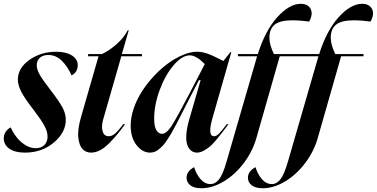

<svg xmlns="http://www.w3.org/2000/svg" viewBox="-38 -793 1988 1013"><path d="M56.2 -373Q56.2 -433.6 116.9 -476.8Q177.7 -520 258.8 -520Q310.5 -520 341.3 -500.5Q372.1 -481 372.1 -449.2Q372.1 -412.6 339.8 -395Q318.8 -442.4 287.8 -472.7Q256.8 -502.9 216.8 -502.9Q189 -502.9 172.4 -488.3Q155.8 -473.6 155.8 -448.2Q155.8 -426.8 171.4 -399.2Q187 -371.6 227.1 -319.8Q272.9 -260.7 291 -227.3Q309.1 -193.8 309.1 -161.1Q309.1 -93.8 245.8 -40.8Q182.6 12.2 94.2 12.2Q40.5 12.2 11.2 -8.5Q-18.1 -29.3 -18.1 -63Q-18.1 -99.6 18.1 -121.1Q42 -69.3 77.6 -40.3Q113.3 -11.2 150.9 -11.2Q179.2 -11.2 196 -27.8Q212.9 -44.4 212.9 -73.2Q212.9 -98.1 196.8 -128.4Q180.7 -158.7 141.1 -210.9Q93.3 -272 74.7 -307.9Q56.2 -343.8 56.2 -373Z M391.1 -181.2 481.9 -496.1H426.8V-507.8H500Q539.6 -526.9 577.1 -559.8Q614.7 -592.8 635.7 -632.8H641.1L605 -507.8H710.9V-496.1H602.1L509.8 -174.8Q498 -137.2 500.7 -114.7Q503.4 -92.3 512.5 -83.3Q521.5 -74.2 536.1 -74.2Q552.7 -74.2 569.6 -88.9Q586.4 -103.5 612.8 -138.2H622.1Q599.1 -106.4 581.8 -85.4Q564.5 -64.5 539.8 -39.1Q515.1 -13.7 490.7 -0.7Q466.3 12.2 442.9 12.2Q414.6 12.2 397 -6.8Q379.4 -25.9 375 -68.8Q370.6 -111.8 391.1 -181.2Z M816.4 -86.9Q840.3 -86.9 867.7 -129.4Q895 -171.9 961.4 -298.8L1042.5 -455.1Q1027.8 -469.2 1017.8 -477.5Q1007.8 -485.8 992.4 -493.4Q977.1 -501 963.4 -501Q923.3 -501 879.2 -450.2Q835 -399.4 805.2 -320.1Q775.4 -240.7 775.4 -166Q775.4 -124.5 787.4 -105.7Q799.3 -86.9 816.4 -86.9ZM651.4 -130.9Q651.4 -174.8 668 -222.4Q684.6 -270 711.9 -312.3Q739.3 -354.5 775.4 -393.1Q811.5 -431.6 850.1 -459.5Q888.7 -487.3 928.5 -503.7Q968.3 -520 1001.5 -520Q1008.3 -520 1015.1 -519.3Q1022 -518.6 1027.6 -517.8Q1033.2 -517.1 1041 -514.6Q1048.8 -512.2 1053.5 -511Q1058.1 -509.8 1067.1 -506.1Q1076.2 -502.4 1080.1 -500.7Q1084 -499 1094.5 -493.9Q1105 -488.8 1108.6 -487.1Q1112.3 -485.4 1124.5 -479.2Q1136.7 -473.1 1140.6 -471.2L1177.7 -518.1H1182.6L1082.5 -168Q1055.7 -74.2 1091.8 -74.2Q1104 -74.2 1117.9 -88.4Q1131.8 -102.5 1158.7 -138.2H1167.5Q1145.5 -108.4 1135.7 -95.5Q1126 -82.5 1104.7 -57.1Q1083.5 -31.7 1069.6 -20Q1055.7 -8.3 1036.9 2Q1018.1 12.2 1001.5 12.2Q984.4 12.2 971.4 2.7Q958.5 -6.8 950.7 -26.6Q942.9 -46.4 945.1 -82.5Q947.3 -118.7 961.4 -166L1020.5 -370.1H1011.7L971.7 -293Q958.5 -268.1 941.2 -233.6Q923.8 -199.2 913.3 -178.7Q902.8 -158.2 888.7 -131.1Q874.5 -104 865 -88.1Q855.5 -72.3 843.3 -53.7Q831.1 -35.2 821.3 -24.9Q811.5 -14.6 800 -5.1Q788.6 4.4 777.1 8.3Q765.6 12.2 753.4 12.2Q713.4 12.2 682.4 -27.3Q651.4 -66.9 651.4 -130.9Z M946.3 145Q946.3 110.4 986.3 88.9Q997.1 125 1019.5 151.6Q1042 178.2 1073.2 178.2Q1097.7 178.2 1117.7 153.3Q1137.7 128.4 1157.2 60.1L1318.4 -496.1H1217.3V-507.8H1322.3Q1361.3 -631.8 1425 -702.4Q1488.8 -772.9 1549.3 -772.9Q1576.2 -772.9 1591.3 -758.8Q1606.4 -744.6 1606.4 -722.2Q1606.4 -703.1 1593.3 -679.2Q1543 -686 1507.3 -686Q1439 -686 1411.1 -662.8Q1383.3 -639.6 1383.3 -594.2Q1383.3 -556.6 1407.2 -507.8H1556.2V-496.1H1438L1314.5 -64Q1294.4 6.3 1248.3 67.4Q1202.1 128.4 1142.3 164.3Q1082.5 200.2 1024.4 200.2Q986.3 200.2 966.3 184.6Q946.3 168.9 946.3 145Z M1270 145Q1270 110.4 1310.1 88.9Q1320.8 125 1343.3 151.6Q1365.7 178.2 1397 178.2Q1421.4 178.2 1441.4 153.3Q1461.4 128.4 1481 60.1L1642.1 -496.1H1541V-507.8H1646Q1685.1 -631.8 1748.8 -702.4Q1812.5 -772.9 1873 -772.9Q1899.9 -772.9 1915 -758.8Q1930.2 -744.6 1930.2 -722.2Q1930.2 -703.1 1917 -679.2Q1866.7 -686 1831.1 -686Q1762.7 -686 1734.9 -662.8Q1707 -639.6 1707 -594.2Q1707 -556.6 1731 -507.8H1879.9V-496.1H1761.7L1638.2 -64Q1618.2 6.3 1572 67.4Q1525.9 128.4 1466.1 164.3Q1406.2 200.2 1348.1 200.2Q1310.1 200.2 1290 184.6Q1270 168.9 1270 145Z"/></svg>

Font: Nyght Serif Medium Italic
Style: Regular
Weight: 500
Italic angle: -16°
Designer: Maksym Kobuzan
Version: Version 0.410;Glyphs 3.1.2 (3151)